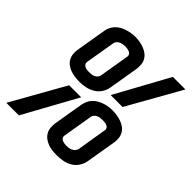

<svg xmlns="http://www.w3.org/2000/svg" viewBox="-214 -887 1037 1037"><g transform="rotate(45 304.5 -368.5)"><path d="M185 -359Q168 -359 150.5 -361.5Q133 -364 117.5 -369.5Q102 -375 88.5 -385Q75 -395 67 -409Q59 -423 57 -440.5Q55 -458 58 -475L87 -647Q89 -663 96 -677.5Q103 -692 114 -703.5Q125 -715 139.5 -723Q154 -731 169 -735.5Q184 -740 199 -742.5Q214 -745 229 -745Q247 -745 264 -742Q281 -739 296.5 -733Q312 -727 325 -717.5Q338 -708 346.5 -693.5Q355 -679 356.5 -662Q358 -645 356 -628L327 -455Q323 -432 309.5 -412Q296 -392 275 -380Q254 -368 231 -363.5Q208 -359 185 -359ZM357 -428 525 -735H621L448 -428ZM186 -433Q195 -433 204 -434Q213 -435 222 -439Q231 -443 237.5 -450.5Q244 -458 245 -467L274 -640Q275 -648 270.5 -654.5Q266 -661 259 -664Q252 -667 244 -668.5Q236 -670 228 -670Q219 -670 210 -668.5Q201 -667 192 -663Q183 -659 176.5 -651.5Q170 -644 169 -635L140 -463Q139 -455 143.5 -448.5Q148 -442 155 -438.5Q162 -435 170 -434Q178 -433 186 -433ZM380 8Q363 8 345.5 6Q328 4 312.5 -2Q297 -8 284 -17.5Q271 -27 262.5 -41.5Q254 -56 252.5 -73Q251 -90 253 -107L282 -280Q285 -295 291.5 -309.5Q298 -324 309 -335.5Q320 -347 334.5 -355Q349 -363 364 -368Q379 -373 394 -375Q409 -377 424 -377Q442 -377 459 -374Q476 -371 491.5 -365.5Q507 -360 520.5 -350Q534 -340 542 -326Q550 -312 552 -294.5Q554 -277 551 -260L522 -88Q518 -65 504.5 -44.5Q491 -24 470 -12Q449 0 426 4Q403 8 380 8ZM-12 0 161 -307H253L84 0ZM381 -65Q390 -65 399 -66.5Q408 -68 417 -72Q426 -76 432.5 -83.5Q439 -91 441 -100L469 -272Q471 -280 466.5 -287Q462 -294 454.5 -297Q447 -300 439 -301Q431 -302 423 -302Q414 -302 405 -301Q396 -300 387 -296Q378 -292 371.5 -284.5Q365 -277 364 -268L335 -95Q334 -87 338.5 -80.5Q343 -74 350 -71Q357 -68 365 -66.5Q373 -65 381 -65Z"/></g></svg>

Font: Iosevka Curly Extended Oblique
Style: Regular
Weight: 400
Width: 7
Italic angle: -9°
Monospace: yes
Designer: Belleve Invis
Foundry: Belleve Invis
Version: Version 11.1.0; ttfautohint (v1.8.3)